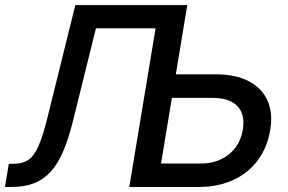

<svg xmlns="http://www.w3.org/2000/svg" viewBox="-22 -748 1153 768"><path d="M-2 0 13.2 -92.8H32.7Q67.9 -92.8 91.1 -108.4Q114.3 -124 132.1 -164.3Q149.9 -204.6 168.5 -280.3L279.3 -727.5H632.3L616.7 -634.8H361.8L269.5 -262.7Q252 -192.4 230.7 -142.6Q209.5 -92.8 180.9 -61.3Q152.3 -29.8 114 -14.9Q75.7 0 23.9 0ZM647 -450.7H840.3Q919.4 -450.7 972.2 -423.6Q1024.9 -396.5 1047.6 -346.7Q1070.3 -296.9 1059.1 -229.5Q1047.9 -159.2 1009.5 -107.4Q971.2 -55.7 910.6 -27.8Q850.1 0 771.5 0H495.1L615.7 -727.5H727.1L622.1 -93.8H781.2Q826.2 -93.8 861.3 -110.4Q896.5 -127 919.4 -157.2Q942.4 -187.5 949.2 -229Q956.1 -269 944.3 -297.6Q932.6 -326.2 903.6 -341.3Q874.5 -356.4 829.6 -356.4H631.8Z"/></svg>

Font: Inter 16pt Medium
Style: Italic
Weight: 500
Italic angle: -9.3988°
Version: Version 4.001;git-66647c0bb